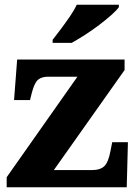

<svg xmlns="http://www.w3.org/2000/svg" viewBox="-20 -786 576 806"><path d="M8 0V-42L305 -464H182Q155 -464 140 -451.5Q125 -439 114 -398L106 -366H39L52 -536H503V-492L206 -72H365Q401 -72 418 -88.5Q435 -105 444 -153L451 -189H517L512 0ZM201 -619Q216 -638 235.5 -664Q255 -690 273.5 -717Q292 -744 302 -766H479V-756Q470 -743 447.5 -723Q425 -703 396 -681Q367 -659 336.5 -639.5Q306 -620 281 -606H201Z"/></svg>

Font: Noto Serif Gujarati ExtraBold
Style: Regular
Weight: 800
Version: Version 2.102